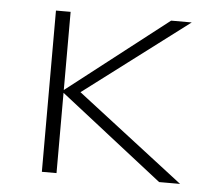

<svg xmlns="http://www.w3.org/2000/svg" viewBox="-41 -505 593 548"><g transform="rotate(5 255.5 -231.0)"><path d="M434 0 140 -230V0H98V-462H140V-238L428 -462H487L188 -236L494 0Z"/></g></svg>

Font: Ysabeau SC Light
Style: Regular
Weight: 300
Designer: Christian Thalmann (Catharsis Fonts)
Version: Version 0.003